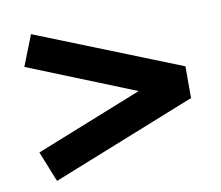

<svg xmlns="http://www.w3.org/2000/svg" viewBox="-64 -655 775 673"><g transform="rotate(-10 324.0 -319.0)"><path d="M87 -58 43.5 -167 423.5 -318.5 43.5 -471.5 86.5 -580.5 600 -375.5V-262.5Z"/></g></svg>

Font: Geologica Cursive
Style: Bold
Weight: 700
Designer: Sindre Bremnes, Frode Helland
Foundry: Monokrom Skriftforlag AS
Version: Version 1.010;gftools[0.9.28]